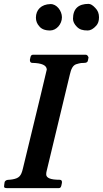

<svg xmlns="http://www.w3.org/2000/svg" viewBox="-20 -969 530 989"><path d="M221 -611C218 -596 177 -426 98 -101C89 -62 78 -51 44 -45C28 -41 12 -47 4 -32L2 -19L1 -9C0 -3 5 0 16 0H283C290 0 294 -4 296 -13L299 -27V-29C300 -38 296 -43 287 -43C241 -43 218 -52 218 -71C218 -78 219 -83 220 -87L340 -586C346 -613 355 -632 372 -638L386 -642C392 -644 401 -645 413 -645C425 -645 432 -649 433 -658L436 -673C433 -682 428 -687 422 -687H153C144 -688 139 -684 137 -675L134 -661V-660C134 -650 138 -645 147 -645C195 -644 220 -633 221 -611ZM356 -872C356 -858 363 -844 376 -831C390 -817 405 -812 432 -812C446 -812 461 -820 476 -837C485 -847 490 -861 490 -880C490 -899 484 -915 471 -928C458 -942 447 -949 436 -949C385 -949 356 -925 356 -872ZM299 -880C299 -913 272 -949 240 -948C192 -947 165 -918 165 -878C165 -861 171 -846 182 -834C192 -821 209 -812 238 -812C271 -812 299 -845 299 -880Z"/></svg>

Font: fbb
Style: Bold Italic
Weight: 700
Italic angle: -12°
Designer: David J. Perry, Michael Sharpe
Version: Version 0.991